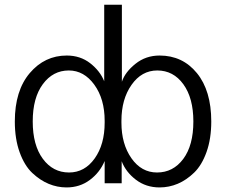

<svg xmlns="http://www.w3.org/2000/svg" viewBox="-20 -779 961 816"><path d="M43 -262.7Q43 -393.6 106.4 -468.3Q169.9 -543 263.7 -543Q321.3 -543 363.3 -510.3Q405.3 -477.5 422.9 -433.6V-758.8H498V-431.6Q511.7 -472.7 555.7 -507.8Q599.6 -543 658.2 -543Q755.9 -543 816.9 -468.3Q877.9 -393.6 877.9 -262.7Q877.9 -189.5 857.9 -133.3Q837.9 -77.1 805.2 -45.4Q772.5 -13.7 735.4 2Q698.2 17.6 658.2 17.6Q600.6 17.6 557.6 -15.1Q514.6 -47.9 497.1 -93.8V0H424.8V-94.7Q404.3 -45.9 361.8 -14.2Q319.3 17.6 262.7 17.6Q223.6 17.6 187 2.4Q150.4 -12.7 117.2 -43.9Q84 -75.2 63.5 -131.8Q43 -188.5 43 -262.7ZM119.1 -262.7Q119.1 -162.1 162.1 -104Q205.1 -45.9 273.4 -45.9Q339.8 -45.9 382.3 -105.5Q424.8 -165 424.8 -257.8V-265.6Q424.8 -358.4 380.9 -418.9Q336.9 -479.5 272.5 -479.5Q205.1 -479.5 162.1 -421.4Q119.1 -363.3 119.1 -262.7ZM496.1 -257.8Q496.1 -167 538.6 -106.4Q581.1 -45.9 647.5 -45.9Q715.8 -45.9 758.8 -103.5Q801.8 -161.1 801.8 -262.7Q801.8 -362.3 759.3 -420.9Q716.8 -479.5 648.4 -479.5Q582 -479.5 539.1 -418.5Q496.1 -357.4 496.1 -265.6Z"/></svg>

Font: Gothic A1
Style: Regular
Weight: 400
Designer: HanYang I&C Co.,Ltd.
Foundry: HanYang I&C Co.,Ltd.
Version: Version 2.50